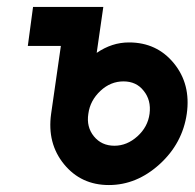

<svg xmlns="http://www.w3.org/2000/svg" viewBox="-20 -520 560 552"><path d="M335 -286Q372 -286 393 -259Q415 -232 410 -193Q405 -155 375 -128Q345 -101 309 -101Q272 -101 250 -128Q228 -155 234 -193Q239 -231 269 -259Q298 -286 335 -286ZM351 -398Q326 -398 303 -390.5Q280 -383 258 -368L277 -500H75L60 -388H155L127 -193Q115 -108 164 -48Q213 12 293 12Q373 12 439 -48Q472 -78 491.5 -114.5Q511 -151 517 -193Q529 -278 480 -338Q431 -398 351 -398Z"/></svg>

Font: Unageo
Style: SemiBold-Italic
Weight: 600
Designer: Richard Sepsi
Foundry: Richard Sepsi
Version: Version 2.000